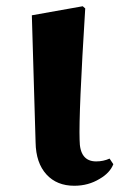

<svg xmlns="http://www.w3.org/2000/svg" viewBox="-20 -579 390 615"><path d="M129 -20Q95 -57 94 -123L82 -530L245 -559L253 -552Q232 -216 235 -131Q235 -62 288 -62Q311 -62 331 -71L343 -53Q332 -25 299 -6Q263 16 218 16Q162 16 129 -20Z"/></svg>

Font: Source Han Serif SC Heavy
Style: Regular
Weight: 900
Designer: Ryoko NISHIZUKA  (kana & ideographs); Frank Grießhammer (Latin, Greek & Cyrillic); Wenlong ZHANG  (bopomofo); Sandoll Co
Foundry: Adobe Systems Incorporated
Version: Version 1.001 October 20, 2017